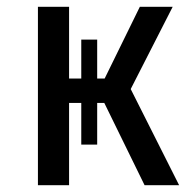

<svg xmlns="http://www.w3.org/2000/svg" viewBox="-20 -547 574 567"><path d="M509 0H407L288 -243H267V-120H220V-243H184V0H92V-527H184V-315H220V-430H267V-315H289L393 -527H490L366 -284Z"/></svg>

Font: FiraGO
Style: Regular
Weight: 400
Designer: bBox Type
Foundry: bBox Type GmbH
Version: Version 1.001;April 20, 2020;FontCreator 12.0.0.2555 64-bit